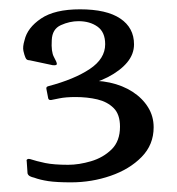

<svg xmlns="http://www.w3.org/2000/svg" viewBox="-20 -731 377 408"><path d="M130.8 -343.5Q100.5 -343.5 82.8 -346.1Q65 -348.8 52.5 -353.5Q47.5 -354.5 43.5 -356.6Q39.5 -358.8 38.5 -362.8L36.8 -388Q35.8 -391.2 38.1 -392.6Q40.5 -394 43.8 -393Q57.5 -388.5 76 -384.6Q94.5 -380.8 124.8 -380.8Q147.8 -380.8 173.5 -388.4Q199.2 -396 217.1 -413.5Q235 -431 235 -461.8Q235 -488 221.5 -501.4Q208 -514.8 186.8 -519.8Q165.5 -524.8 140.5 -524.8Q119.8 -524.8 106.2 -522Q92.8 -519.2 88.8 -518.5Q83.8 -517.8 82.5 -521.8L78.5 -542.5Q78.2 -545.2 79.6 -546.4Q81 -547.5 83.2 -548Q138 -562.5 170.8 -584.4Q203.5 -606.2 203.5 -637Q203.5 -662.8 187.2 -674.4Q171 -686 146.8 -686Q128 -686 109.4 -677.6Q90.8 -669.2 90 -645.5Q88.5 -621 94.6 -609.9Q100.8 -598.8 100.8 -595.2Q100.8 -591.5 91.8 -592.5L43.5 -602.8Q39.5 -603 37.5 -604.1Q35.5 -605.2 34 -608.8Q31.8 -613.8 29.8 -622.6Q27.8 -631.5 32.2 -645.8Q38.2 -672 67.2 -691.6Q96.2 -711.2 150 -711.2Q206.5 -711.2 235.6 -691.6Q264.8 -672 264.8 -636.8Q264.8 -615.8 250.1 -598.2Q235.5 -580.8 209.4 -567.2Q183.2 -553.8 148.2 -546.2L155.5 -558.2Q185.8 -561.5 213.2 -555.5Q240.8 -549.5 261.8 -535.9Q282.8 -522.2 294.6 -503.1Q306.5 -484 306.5 -460.5Q306.5 -423.5 280.9 -397.4Q255.2 -371.2 215 -357.4Q174.8 -343.5 130.8 -343.5Z"/></svg>

Font: Young Serif Light
Style: Regular
Weight: 300
Designer: Bastien Sozeau
Foundry: NBR — Bastien Sozeau
Version: Version 5.001